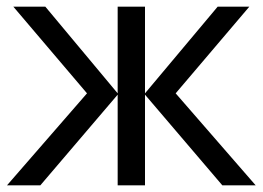

<svg xmlns="http://www.w3.org/2000/svg" viewBox="-20 -556 790 576"><path d="M728 -536 507 -276 747 0H647L415 -272V0H333V-272L101 0H1L241 -276L20 -536H116L333 -276V-536H415V-276L633 -536Z"/></svg>

Font: Go Noto Kurrent-Regular
Style: Regular
Weight: 400
Designer: Monotype Design Team
Foundry: Monotype Imaging Inc.
Version: Version 2.012; ttfautohint (v1.8.4.7-5d5b)